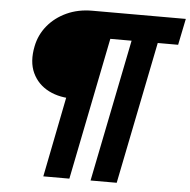

<svg xmlns="http://www.w3.org/2000/svg" viewBox="-57 -776 948 957"><g transform="rotate(5 417.0 -298.0)"><path d="M194.8 124 290 -356 317.9 -274.9Q242.7 -272.5 186.8 -300.8Q130.9 -329.1 105 -384.5Q79.1 -439.9 95.2 -519Q106.9 -576.7 144 -621.8Q181.2 -667 238.3 -693.4Q295.4 -719.7 366.2 -719.7H834L807.1 -587.9H705.1L562 124H431.2L574.2 -587.9H467.8L325.2 124Z"/></g></svg>

Font: Reddit Sans Black
Style: Italic
Weight: 900
Italic angle: -11.25°
Designer: Stephen Hutchings
Version: Version 1.013